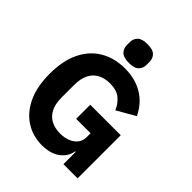

<svg xmlns="http://www.w3.org/2000/svg" viewBox="-253 -1067 1225 1225"><g transform="rotate(45 359.5 -454.5)"><path d="M520 0V-111H515Q508 -59 461.5 -23.5Q415 12 336 12Q256 12 191 -29Q126 -70 88 -149.5Q50 -229 50 -346Q50 -464 89.5 -545Q129 -626 200.5 -668Q272 -710 366 -710Q459 -710 527.5 -669Q596 -628 635 -548L511 -477Q495 -518 461 -546.5Q427 -575 366 -575Q319 -575 284 -556.5Q249 -538 230 -500.5Q211 -463 211 -405V-293Q211 -235 230 -197.5Q249 -160 284 -141.5Q319 -123 366 -123Q404 -123 435 -135Q466 -147 484.5 -170Q503 -193 503 -227V-262H373V-389H648V0ZM358 -752Q309 -752 289 -772.5Q269 -793 269 -822V-851Q269 -880 289 -900.5Q309 -921 358 -921Q408 -921 427.5 -900.5Q447 -880 447 -851V-822Q447 -793 427.5 -772.5Q408 -752 358 -752Z"/></g></svg>

Font: IBM Plex Sans
Style: Regular
Weight: 400
Designer: Mike Abbink, Paul van der Laan, Pieter van Rosmalen
Foundry: Bold Monday
Version: Version 3.201